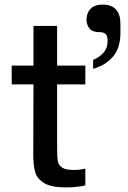

<svg xmlns="http://www.w3.org/2000/svg" viewBox="-20 -813 560 837"><path d="M126 -527V-700H229V-527H352V-445H229V-163Q229 -126 232.5 -109Q236 -92 251.5 -82Q267 -72 303 -72Q328 -72 352 -78V-5Q345 -2 319 1Q293 4 267 4Q204 4 173 -14.5Q142 -33 133.5 -62.5Q125 -92 125 -140L126 -445H31V-527ZM375 -775Q393 -793 427 -793Q505 -793 505 -709V-670Q505 -604 472.5 -566Q440 -528 386 -513V-552Q449 -579 449 -633Q449 -659 439.5 -666Q430 -673 412 -673Q382 -673 369.5 -689.5Q357 -706 357 -727Q357 -756 375 -775Z"/></svg>

Font: Lopes Sans Medium
Style: Regular
Weight: 500
Designer: Gabriel Lam, Diego Maldonado
Foundry: TypeRant, Foresti Design
Version: Version 4.000